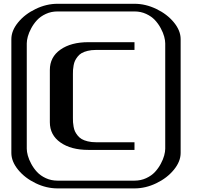

<svg xmlns="http://www.w3.org/2000/svg" viewBox="-20 -812 1082 1040"><path d="M708.5 -41.5V0H458.5Q364.7 0 307.4 -40.3Q250 -80.6 250 -149.9V-433.1Q250 -502.9 307.4 -543.2Q364.7 -583.5 458.5 -583.5H708.5V-541.5H500Q475.1 -541.5 455.1 -536.6Q435.1 -531.7 422.4 -524.4Q409.7 -517.1 400.4 -505.1Q391.1 -493.2 386.2 -482.7Q381.3 -472.2 378.7 -457.5Q376 -442.9 375.5 -433.3Q375 -423.8 375 -410.6V-172.9Q375 -159.7 375.5 -149.9Q376 -140.1 378.7 -125.5Q381.3 -110.8 386.2 -100.3Q391.1 -89.8 400.4 -78.1Q409.7 -66.4 422.4 -58.8Q435.1 -51.3 455.1 -46.4Q475.1 -41.5 500 -41.5ZM291.5 208.5Q231.4 208.5 173.1 180.4Q114.7 152.3 78.1 107.4Q41.5 62.5 41.5 16.6V-600.1Q41.5 -646 78.1 -690.7Q114.7 -735.4 173.1 -763.4Q231.4 -791.5 291.5 -791.5H708.5Q768.6 -791.5 826.9 -763.4Q885.3 -735.4 921.9 -690.7Q958.5 -646 958.5 -600.1V16.6Q958.5 62.5 921.9 107.4Q885.3 152.3 826.9 180.4Q768.6 208.5 708.5 208.5ZM708.5 166.5Q742.7 166.5 771.7 153.1Q800.8 139.6 819.3 119.6Q837.9 99.6 850.8 75.4Q863.8 51.3 869.4 30.3Q875 9.3 875 -6.3V-577.1Q875 -592.8 869.4 -613.8Q863.8 -634.8 850.8 -658.9Q837.9 -683.1 819.3 -703.1Q800.8 -723.1 771.7 -736.6Q742.7 -750 708.5 -750H291.5Q257.3 -750 228.3 -736.6Q199.2 -723.1 180.7 -703.1Q162.1 -683.1 149.2 -658.9Q136.2 -634.8 130.6 -613.8Q125 -592.8 125 -577.1V-6.3Q125 9.3 130.6 30.3Q136.2 51.3 149.2 75.4Q162.1 99.6 180.7 119.6Q199.2 139.6 228.3 153.1Q257.3 166.5 291.5 166.5Z"/></svg>

Font: Gputeks
Style: Bold
Weight: 600
Width: 8
Version: Version 0.9